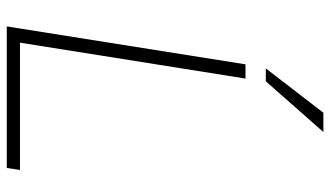

<svg xmlns="http://www.w3.org/2000/svg" viewBox="-224 -751 975 567"><g transform="rotate(90 263.5 -467.5)"><path d="M58 0 170 -705H212L106 -39H482L476 0ZM182 -765 313 -935H370L220 -765Z"/></g></svg>

Font: Nunito Sans 12pt ExtraLight
Style: Italic
Weight: 200
Italic angle: -9°
Designer: Vernon Adams
Foundry: Vernon Adams
Version: Version 3.101;gftools[0.9.27]